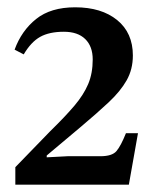

<svg xmlns="http://www.w3.org/2000/svg" viewBox="-20 -758 417 526"><path d="M333 -252H22V-300L118 -399Q158 -438 183.5 -468Q209 -498 221.5 -527.5Q234 -557 234 -595Q234 -631 213.5 -651Q193 -671 155 -671Q115 -671 90 -657Q65 -643 45 -609L20 -622Q39 -674 79 -706Q119 -738 186 -738Q258 -738 301 -703Q344 -668 344 -606Q344 -568 327 -538Q310 -508 278 -478Q246 -448 202 -411L108 -332V-327L165 -330H255Q287 -330 299 -344Q311 -358 325 -393H358Z"/></svg>

Font: STIX Two Text SemiBold
Style: Regular
Weight: 600
Designer: Ross Mills, John Hudson & Paul Hanslow, Tiro Typeworks Ltd; with prior portions MicroPress Inc., and Coen Hoffman.
Foundry: Tiro Typeworks Ltd
Version: Version 2.13 b171